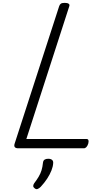

<svg xmlns="http://www.w3.org/2000/svg" viewBox="-20 -1035 734 1340"><path d="M108 0Q72 0 82 -32L393 -992Q397 -1004 405 -1009.5Q413 -1015 432 -1015Q450 -1015 459 -1009Q468 -1003 463 -990L164 -65H583Q594 -65 597 -57Q600 -49 596 -33Q591 -17 583 -8.5Q575 0 565 0ZM223 280Q213 273 212 264.5Q211 256 218 245Q237 220 250 198Q263 176 270 153Q277 130 280 100Q282 85 291.5 79Q301 73 316 73Q335 73 344 81.5Q353 90 351 105Q350 127 339 155Q328 183 309 212Q290 241 264 269Q254 279 243.5 283.5Q233 288 223 280Z"/></svg>

Font: Playwrite US Trad Light
Style: Regular
Weight: 300
Designer: Veronika Burian, José Scaglione
Foundry: TypeTogether
Version: Version 1.003